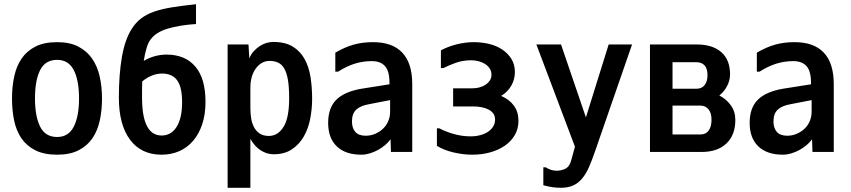

<svg xmlns="http://www.w3.org/2000/svg" viewBox="-20 -737 4040 911"><path d="M251 -3Q189 -3 147.5 -24Q106 -45 81.5 -81Q57 -117 47 -165.5Q37 -214 37 -270Q37 -326 47.5 -374.5Q58 -423 82.5 -459Q107 -495 148 -516Q189 -537 251 -537Q311 -537 351.5 -516Q392 -495 417 -459Q442 -423 453 -374Q464 -325 464 -270Q464 -214 453.5 -165.5Q443 -117 418.5 -81Q394 -45 353 -24Q312 -3 251 -3ZM251 -87Q305 -87 330 -136Q355 -185 355 -270Q355 -356 330 -404.5Q305 -453 251 -453Q195 -453 170.5 -404.5Q146 -356 146 -270Q146 -185 170.5 -136Q195 -87 251 -87Z M955 -254Q955 -194 939.5 -147.5Q924 -101 896 -68.5Q868 -36 830 -19.5Q792 -3 747 -3Q650 -3 597 -74Q544 -145 544 -274Q544 -384 558.5 -467Q573 -550 605 -600Q624 -630 649.5 -649.5Q675 -669 710.5 -681.5Q746 -694 794.5 -702Q843 -710 910 -717V-623Q832 -618 775.5 -601Q719 -584 694 -549Q683 -535 675 -507.5Q667 -480 662 -448Q685 -462 713 -470Q741 -478 770 -478Q858 -478 906.5 -421.5Q955 -365 955 -254ZM844 -252Q844 -324 820.5 -356Q797 -388 749 -388Q701 -388 655 -351Q654 -337 654 -318.5Q654 -300 654 -274Q654 -94 747 -94Q792 -94 818 -135Q844 -176 844 -252Z M1168 -225Q1168 -201 1171.5 -177Q1175 -153 1185 -134Q1195 -115 1212 -103.5Q1229 -92 1256 -92Q1298 -92 1325 -134.5Q1352 -177 1352 -271Q1352 -322 1346.5 -356Q1341 -390 1329.5 -410.5Q1318 -431 1300.5 -439.5Q1283 -448 1259 -448Q1221 -448 1194.5 -413Q1168 -378 1168 -319ZM1278 -5Q1247 -5 1218 -23Q1189 -41 1168 -78V154H1060V-526H1159L1163 -460Q1171 -480 1184.5 -494.5Q1198 -509 1213.5 -519Q1229 -529 1245.5 -533.5Q1262 -538 1276 -538Q1333 -538 1369 -516Q1405 -494 1425.5 -456.5Q1446 -419 1453.5 -370.5Q1461 -322 1461 -268Q1461 -221 1452 -174Q1443 -127 1421.5 -89.5Q1400 -52 1365 -28.5Q1330 -5 1278 -5Z M1831 -262 1733 -243Q1691 -236 1670.5 -217Q1650 -198 1650 -161Q1650 -129 1666 -111Q1682 -93 1715 -93Q1739 -93 1760 -102Q1781 -111 1797 -126Q1813 -141 1822 -162Q1831 -183 1831 -207ZM1571 -397V-487Q1615 -513 1657 -525Q1699 -537 1750 -537Q1842 -537 1889 -487Q1936 -437 1936 -338V-16H1835L1833 -76Q1822 -61 1806.5 -48Q1791 -35 1772.5 -25Q1754 -15 1734 -9Q1714 -3 1695 -3Q1619 -3 1578 -42.5Q1537 -82 1537 -154Q1537 -225 1575.5 -263.5Q1614 -302 1695 -316L1828 -337V-345Q1828 -399 1807 -423Q1786 -447 1744 -447Q1702 -447 1663.5 -435Q1625 -423 1584 -397Z M2440 -164Q2440 -126 2422.5 -96Q2405 -66 2375 -45.5Q2345 -25 2305.5 -14Q2266 -3 2221 -3Q2177 -3 2131 -14Q2085 -25 2053 -45V-128H2065Q2092 -113 2132 -101.5Q2172 -90 2213 -90Q2237 -90 2258 -95.5Q2279 -101 2294.5 -111Q2310 -121 2319.5 -136Q2329 -151 2329 -170Q2329 -187 2320.5 -198.5Q2312 -210 2297.5 -217.5Q2283 -225 2264 -228.5Q2245 -232 2224 -232H2130V-318H2222Q2238 -318 2254 -322Q2270 -326 2283 -334.5Q2296 -343 2304 -355Q2312 -367 2312 -382Q2312 -399 2303.5 -412Q2295 -425 2281.5 -433.5Q2268 -442 2251 -446.5Q2234 -451 2216 -451Q2177 -451 2144 -439.5Q2111 -428 2084 -414H2072V-498Q2107 -517 2148.5 -527Q2190 -537 2228 -537Q2266 -537 2301 -528.5Q2336 -520 2363 -502Q2390 -484 2406.5 -457.5Q2423 -431 2423 -395Q2423 -360 2406 -330.5Q2389 -301 2358 -282Q2397 -265 2418.5 -235.5Q2440 -206 2440 -164Z M2558 57H2570Q2580 64 2593.5 68.5Q2607 73 2621 73Q2644 73 2663.5 63Q2683 53 2691 21L2708 -41L2525 -526H2642L2760 -180L2868 -526H2979L2803 -18Q2789 23 2775 55Q2761 87 2743 109Q2725 131 2700.5 142.5Q2676 154 2641 154Q2623 154 2603.5 151.5Q2584 149 2558 142Z M3469 -168Q3469 -96 3426.5 -56Q3384 -16 3309 -16H3064V-526H3286Q3361 -526 3402.5 -489.5Q3444 -453 3444 -384Q3444 -356 3430 -329Q3416 -302 3393 -284Q3426 -267 3447.5 -237.5Q3469 -208 3469 -168ZM3285 -316Q3310 -316 3323.5 -333.5Q3337 -351 3337 -380Q3337 -442 3282 -442H3171V-316ZM3356 -169Q3356 -201 3341.5 -218.5Q3327 -236 3303 -236H3171V-99H3304Q3329 -99 3342.5 -117.5Q3356 -136 3356 -169Z M3831 -262 3733 -243Q3691 -236 3670.5 -217Q3650 -198 3650 -161Q3650 -129 3666 -111Q3682 -93 3715 -93Q3739 -93 3760 -102Q3781 -111 3797 -126Q3813 -141 3822 -162Q3831 -183 3831 -207ZM3571 -397V-487Q3615 -513 3657 -525Q3699 -537 3750 -537Q3842 -537 3889 -487Q3936 -437 3936 -338V-16H3835L3833 -76Q3822 -61 3806.5 -48Q3791 -35 3772.5 -25Q3754 -15 3734 -9Q3714 -3 3695 -3Q3619 -3 3578 -42.5Q3537 -82 3537 -154Q3537 -225 3575.5 -263.5Q3614 -302 3695 -316L3828 -337V-345Q3828 -399 3807 -423Q3786 -447 3744 -447Q3702 -447 3663.5 -435Q3625 -423 3584 -397Z"/></svg>

Font: D2Coding
Style: Bold
Weight: 700
Monospace: yes
Designer: Yong-Rak Park; Jeong-Hwan Yoon; Sang-Min Lee;
Foundry: NHN Corporation
Version: Version 1.3.2; Build 20180524